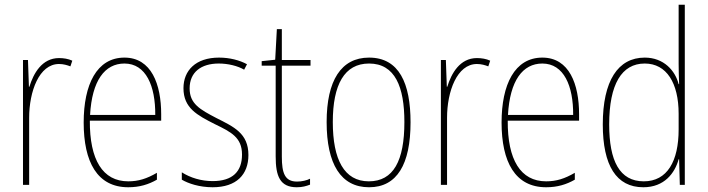

<svg xmlns="http://www.w3.org/2000/svg" viewBox="-20 -780 2985 810"><path d="M229 -535C157 -535 121 -470 104 -414H102L98 -527H77V0H103V-283C103 -394 145 -510 229 -510C248 -510 264 -505 277 -500L285 -524C268 -532 248 -535 229 -535Z M505 -537C388 -537 333 -423 333 -263C333 -97 390 10 521 10C569 10 607 -2 642 -22V-51C599 -26 564 -15 521 -15C413 -15 358 -106 359 -271H660V-298C660 -424 619 -537 505 -537ZM505 -512C596 -512 636 -417 635 -295H360C368 -440 422 -512 505 -512Z M1028 -126C1028 -218 966 -245 893 -282C824 -318 780 -342 780 -407C780 -476 829 -512 903 -512C942 -512 983 -502 1010 -486L1022 -509C991 -526 949 -537 904 -537C805 -537 754 -482 754 -408C754 -324 812 -294 887 -256C955 -223 1001 -200 1001 -128C1001 -57 962 -16 877 -16C829 -16 783 -30 747 -53V-22C774 -6 821 10 877 10C978 10 1028 -44 1028 -126Z M1233 -14C1182 -14 1169 -49 1169 -119V-503H1290V-527H1169V-657H1148L1141 -528L1084 -522V-503H1143V-120C1143 -37 1161 10 1232 10C1256 10 1272 5 1288 -1V-26C1274 -19 1254 -14 1233 -14Z M1712 -264C1712 -428 1664 -537 1537 -537C1419 -537 1358 -440 1358 -265C1358 -88 1418 10 1537 10C1655 10 1712 -87 1712 -264ZM1384 -265C1384 -423 1433 -512 1537 -512C1647 -512 1686 -413 1686 -265C1686 -102 1640 -15 1536 -15C1432 -15 1384 -107 1384 -265Z M1992 -535C1920 -535 1884 -470 1867 -414H1865L1861 -527H1840V0H1866V-283C1866 -394 1908 -510 1992 -510C2011 -510 2027 -505 2040 -500L2048 -524C2031 -532 2011 -535 1992 -535Z M2268 -537C2151 -537 2096 -423 2096 -263C2096 -97 2153 10 2284 10C2332 10 2370 -2 2405 -22V-51C2362 -26 2327 -15 2284 -15C2176 -15 2121 -106 2122 -271H2423V-298C2423 -424 2382 -537 2268 -537ZM2268 -512C2359 -512 2399 -417 2398 -295H2123C2131 -440 2185 -512 2268 -512Z M2694 10C2783 10 2827 -50 2843 -108H2845L2848 0H2869V-760H2843V-511C2843 -483 2844 -456 2845 -425H2843C2829 -481 2781 -537 2700 -537C2587 -537 2523 -439 2523 -255C2523 -82 2580 10 2694 10ZM2696 -15C2594 -15 2550 -101 2550 -255C2550 -425 2603 -512 2700 -512C2792 -512 2843 -430 2843 -300V-234C2843 -100 2795 -15 2696 -15Z"/></svg>

Font: Noto Sans Hebrew Condensed Thin
Style: Regular
Weight: 100
Width: 3
Designer: Monotype Design Team
Foundry: Monotype Imaging Inc.
Version: Version 2.004